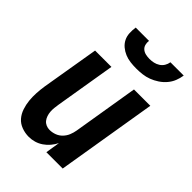

<svg xmlns="http://www.w3.org/2000/svg" viewBox="-220 -836 939 939"><g transform="rotate(45 250.0 -366.0)"><path d="M158 8Q132 8 108 -1Q84 -10 68.5 -28Q53 -46 45 -70Q37 -94 34.5 -119Q32 -144 33.5 -170Q35 -196 39 -222L89 -520H202L150 -207Q148 -194 146.5 -180.5Q145 -167 146 -154Q147 -141 151 -129Q155 -117 162.5 -107.5Q170 -98 181.5 -93Q193 -88 206 -88Q224 -88 241.5 -94.5Q259 -101 272 -114.5Q285 -128 292 -145Q299 -162 302 -180L358 -520H471L385 0H272L284 -75Q275 -57 262 -41.5Q249 -26 232 -14.5Q215 -3 196 2.5Q177 8 158 8ZM293 -600Q272 -600 252 -602.5Q232 -605 214 -612.5Q196 -620 181 -632.5Q166 -645 157.5 -662Q149 -679 148 -699Q147 -719 150 -740H242Q240 -726 243.5 -713.5Q247 -701 256.5 -693Q266 -685 279 -682Q292 -679 306 -679Q320 -679 334 -682Q348 -685 360.5 -693Q373 -701 380.5 -713.5Q388 -726 390 -740H482Q479 -719 471 -699Q463 -679 448.5 -662Q434 -645 415 -632.5Q396 -620 376 -612.5Q356 -605 335 -602.5Q314 -600 293 -600Z"/></g></svg>

Font: Iosevka Term Curly Oblique
Style: Bold
Weight: 700
Italic angle: -9°
Designer: Belleve Invis
Foundry: Belleve Invis
Version: Version 32.3.0